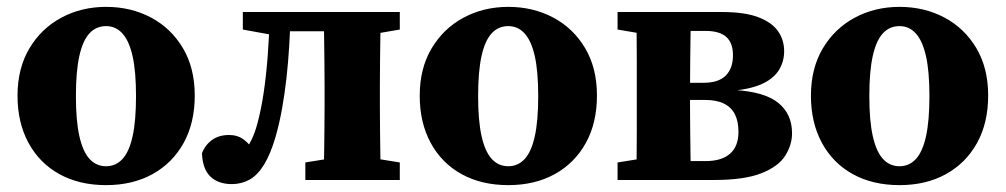

<svg xmlns="http://www.w3.org/2000/svg" viewBox="-20 -524 2928 559"><path d="M289 15Q211 15 153 -17Q95 -49 63 -108Q31 -167 31 -245Q31 -325 65.5 -383Q100 -441 158.5 -472.5Q217 -504 289 -504Q361 -504 419.5 -473Q478 -442 512.5 -384Q547 -326 547 -246Q547 -166 514.5 -107.5Q482 -49 424 -17Q366 15 289 15ZM289 -40Q317 -40 336.5 -61Q356 -82 366 -127Q376 -172 376 -244Q376 -316 366 -360.5Q356 -405 336.5 -426.5Q317 -448 289 -448Q260 -448 240.5 -427Q221 -406 211 -361Q201 -316 201 -244Q201 -173 211 -128Q221 -83 240.5 -61.5Q260 -40 289 -40Z M655 12Q616 12 593 -9.5Q570 -31 568 -78Q578 -103 598 -117Q618 -131 647 -131Q672 -131 690 -117.5Q708 -104 723 -79L719 -70H692L690 -81Q703 -98 712.5 -117.5Q722 -137 729 -163Q740 -203 747.5 -253Q755 -303 759.5 -362.5Q764 -422 766 -489H826Q825 -438 822 -389.5Q819 -341 814 -296.5Q809 -252 801.5 -209.5Q794 -167 783 -128Q768 -76 749 -45Q730 -14 706.5 -1Q683 12 655 12ZM687 -438V-489H799V-421H780ZM799 -433V-489H994V-433ZM869 0V-51L968 -67H1045L1144 -51V0ZM922 0Q923 -26 923.5 -63Q924 -100 924.5 -140Q925 -180 925 -212V-276Q925 -309 924.5 -348.5Q924 -388 923.5 -426Q923 -464 922 -489H1089Q1088 -464 1087.5 -426Q1087 -388 1086.5 -348.5Q1086 -309 1086 -276V-212Q1086 -180 1086.5 -140Q1087 -100 1087.5 -63Q1088 -26 1089 0ZM1010 -421V-489H1144V-438L1045 -421Z M1460 15Q1382 15 1324 -17Q1266 -49 1234 -108Q1202 -167 1202 -245Q1202 -325 1236.5 -383Q1271 -441 1329.5 -472.5Q1388 -504 1460 -504Q1532 -504 1590.5 -473Q1649 -442 1683.5 -384Q1718 -326 1718 -246Q1718 -166 1685.5 -107.5Q1653 -49 1595 -17Q1537 15 1460 15ZM1460 -40Q1488 -40 1507.5 -61Q1527 -82 1537 -127Q1547 -172 1547 -244Q1547 -316 1537 -360.5Q1527 -405 1507.5 -426.5Q1488 -448 1460 -448Q1431 -448 1411.5 -427Q1392 -406 1382 -361Q1372 -316 1372 -244Q1372 -173 1382 -128Q1392 -83 1411.5 -61.5Q1431 -40 1460 -40Z M1778 0V-51L1878 -67L1919 -55H2034Q2081 -55 2105.5 -76.5Q2130 -98 2130 -140Q2130 -171 2119.5 -191.5Q2109 -212 2087.5 -222.5Q2066 -233 2033 -233H1923V-283H2029Q2072 -283 2093 -304Q2114 -325 2114 -363Q2114 -399 2094.5 -416.5Q2075 -434 2034 -434H1919L1878 -421L1778 -438V-489H2082Q2148 -489 2187.5 -474Q2227 -459 2245 -433.5Q2263 -408 2263 -375Q2263 -346 2249 -322Q2235 -298 2203.5 -282Q2172 -266 2117 -260V-262Q2206 -257 2246 -224.5Q2286 -192 2286 -136Q2286 -102 2266 -70.5Q2246 -39 2196.5 -19.5Q2147 0 2059 0ZM1832 0Q1833 -26 1833.5 -63Q1834 -100 1834 -140Q1834 -180 1834 -212V-276Q1834 -309 1834 -348.5Q1834 -388 1833.5 -426Q1833 -464 1832 -489H1992Q1991 -464 1990.5 -425.5Q1990 -387 1989.5 -345Q1989 -303 1989 -264V-212Q1989 -180 1989.5 -140Q1990 -100 1990.5 -63Q1991 -26 1992 0Z M2599 15Q2521 15 2463 -17Q2405 -49 2373 -108Q2341 -167 2341 -245Q2341 -325 2375.5 -383Q2410 -441 2468.5 -472.5Q2527 -504 2599 -504Q2671 -504 2729.5 -473Q2788 -442 2822.5 -384Q2857 -326 2857 -246Q2857 -166 2824.5 -107.5Q2792 -49 2734 -17Q2676 15 2599 15ZM2599 -40Q2627 -40 2646.5 -61Q2666 -82 2676 -127Q2686 -172 2686 -244Q2686 -316 2676 -360.5Q2666 -405 2646.5 -426.5Q2627 -448 2599 -448Q2570 -448 2550.5 -427Q2531 -406 2521 -361Q2511 -316 2511 -244Q2511 -173 2521 -128Q2531 -83 2550.5 -61.5Q2570 -40 2599 -40Z"/></svg>

Font: Source Serif 4 18pt
Style: Bold
Weight: 700
Designer: Frank Grießhammer
Foundry: Adobe Systems Incorporated
Version: Version 4.004;hotconv 1.0.116;makeotfexe 2.5.65601